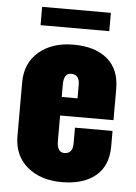

<svg xmlns="http://www.w3.org/2000/svg" viewBox="-54 -782 591 835"><g transform="rotate(5 242.0 -365.0)"><path d="M96 -661V-741H396V-661ZM38 -172V-406Q38 -491 96 -540Q154 -589 247 -589Q341 -589 394.5 -544Q448 -499 448 -413V-277H215V-167Q215 -116 247 -116Q284 -116 284 -161V-230H448V-163Q448 -77 394 -33Q340 11 247 11Q154 11 96 -38Q38 -87 38 -172ZM215 -358H284V-417Q284 -462 247 -462Q215 -462 215 -412Z"/></g></svg>

Font: Oswald Heavy
Style: Regular
Weight: 400
Designer: Vernon Adams
Foundry: Vernon Adams
Version: Version 4.101